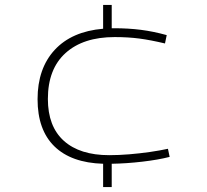

<svg xmlns="http://www.w3.org/2000/svg" viewBox="-20 -657 844 782"><path d="M400 105V10Q270 6 201.5 -61Q133 -128 133 -253Q133 -378 202.5 -453.5Q272 -529 400 -540V-637H435V-542Q440 -542 445 -542Q503 -542 554 -535.5Q605 -529 659 -514L652 -480Q593 -494 547.5 -500Q502 -506 447 -506Q319 -506 247 -441Q175 -376 175 -254Q175 -142 240 -83.5Q305 -25 425 -25Q463 -25 506 -28.5Q549 -32 590.5 -38Q632 -44 664 -51L671 -18Q624 -6 559.5 1.5Q495 9 435 10V105Z"/></svg>

Font: Georama Extended ExtraLight
Style: Regular
Weight: 200
Width: 7
Designer: Jean-Baptiste Levee
Foundry: Production Type
Version: Version 1.000